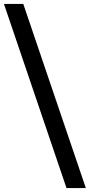

<svg xmlns="http://www.w3.org/2000/svg" viewBox="-83 -836 455 973"><path d="M35 -816H-63L254 117H352Z"/></svg>

Font: Argentum Sans
Style: Regular
Weight: 400
Designer: Julieta Ulanovsky
Foundry: Julieta Ulanovsky
Version: Version 5.001;March 29, 2019;FontCreator 11.5.0.2425 64-bit